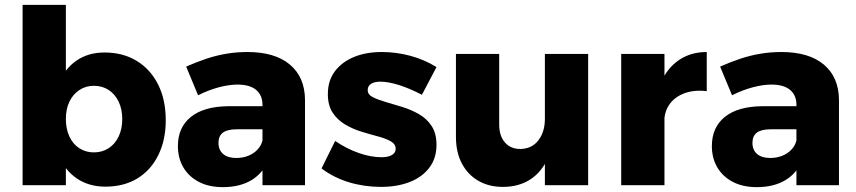

<svg xmlns="http://www.w3.org/2000/svg" viewBox="-20 -762 3524 790"><path d="M410 -546Q486 -546 542.5 -511.5Q599 -477 630.5 -414.5Q662 -352 662 -267Q662 -186 631.5 -124Q601 -62 545.5 -28Q490 6 414 6Q346 6 296.5 -27.5Q247 -61 220.5 -122.5Q194 -184 194 -268Q194 -354 220 -416.5Q246 -479 294.5 -512.5Q343 -546 410 -546ZM366 -409Q333 -409 306.5 -391.5Q280 -374 265.5 -343.5Q251 -313 251 -272Q251 -232 265.5 -200.5Q280 -169 306.5 -152Q333 -135 366 -135Q401 -135 427.5 -152.5Q454 -170 468.5 -201Q483 -232 483 -272Q483 -312 468.5 -343Q454 -374 427.5 -391.5Q401 -409 366 -409ZM73 -742H251V0H73Z M954 -230Q916 -230 897.5 -216.5Q879 -203 879 -174Q879 -145 898 -128.5Q917 -112 952 -112Q979 -112 1001.5 -121Q1024 -130 1039.5 -146.5Q1055 -163 1060 -184L1085 -105Q1063 -50 1015 -21Q967 8 897 8Q839 8 797.5 -14Q756 -36 734 -74Q712 -112 712 -161Q712 -238 765.5 -281Q819 -324 919 -325H1077V-230ZM1060 -331Q1060 -370 1034 -392Q1008 -414 957 -414Q923 -414 881 -403Q839 -392 795 -370L746 -488Q789 -507 829.5 -520.5Q870 -534 912 -541Q954 -548 998 -548Q1111 -548 1172.5 -496.5Q1234 -445 1235 -352V0H1060Z M1716 -372Q1666 -398 1622 -412Q1578 -426 1544 -426Q1522 -426 1507.5 -417.5Q1493 -409 1493 -391Q1493 -373 1513.5 -362.5Q1534 -352 1566.5 -342.5Q1599 -333 1635 -322Q1671 -311 1703.5 -292.5Q1736 -274 1756 -243.5Q1776 -213 1776 -166Q1776 -111 1746.5 -72Q1717 -33 1665.5 -13Q1614 7 1547 7Q1479 7 1416 -12Q1353 -31 1303 -69L1359 -182Q1406 -150 1456 -132.5Q1506 -115 1551 -115Q1568 -115 1580.5 -119Q1593 -123 1600.5 -130.5Q1608 -138 1608 -150Q1608 -169 1588 -180.5Q1568 -192 1536 -200.5Q1504 -209 1468 -220Q1432 -231 1400.5 -249.5Q1369 -268 1349 -298Q1329 -328 1329 -375Q1329 -431 1358.5 -469.5Q1388 -508 1437.5 -528Q1487 -548 1551 -548Q1610 -548 1668 -532.5Q1726 -517 1776 -486Z M2034 -249Q2034 -203 2057.5 -176Q2081 -149 2121 -149Q2169 -150 2195.5 -185Q2222 -220 2222 -273H2264Q2264 -182 2238 -119.5Q2212 -57 2164 -25Q2116 7 2049 7Q1991 7 1947.5 -18.5Q1904 -44 1880 -90Q1856 -136 1856 -199V-540H2034ZM2222 -540H2400V0H2222Z M2888 -387Q2835 -393 2795.5 -378Q2756 -363 2734.5 -332.5Q2713 -302 2713 -259L2671 -267Q2671 -355 2697.5 -418Q2724 -481 2773 -514.5Q2822 -548 2888 -548ZM2536 -540H2714V0H2536Z M3151 -230Q3113 -230 3094.5 -216.5Q3076 -203 3076 -174Q3076 -145 3095 -128.5Q3114 -112 3149 -112Q3176 -112 3198.5 -121Q3221 -130 3236.5 -146.5Q3252 -163 3257 -184L3282 -105Q3260 -50 3212 -21Q3164 8 3094 8Q3036 8 2994.5 -14Q2953 -36 2931 -74Q2909 -112 2909 -161Q2909 -238 2962.5 -281Q3016 -324 3116 -325H3274V-230ZM3257 -331Q3257 -370 3231 -392Q3205 -414 3154 -414Q3120 -414 3078 -403Q3036 -392 2992 -370L2943 -488Q2986 -507 3026.5 -520.5Q3067 -534 3109 -541Q3151 -548 3195 -548Q3308 -548 3369.5 -496.5Q3431 -445 3432 -352V0H3257Z"/></svg>

Font: Alexandria
Style: Bold
Weight: 700
Designer: Mohamed Gaber
Foundry: Kief Type Foundry
Version: Version 5.100